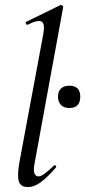

<svg xmlns="http://www.w3.org/2000/svg" viewBox="-20 -746 344 775"><path d="M260 -310Q238 -310 226 -322.5Q214 -335 214 -356Q214 -377 226 -388.5Q238 -400 260 -400Q304 -400 304 -356Q304 -310 260 -310ZM92 9Q63 9 56 -14Q49 -37 58 -89L155 -610Q162 -649 148.5 -658.5Q135 -668 91 -646Q87 -645 84.5 -651Q82 -657 86 -658L223 -725Q228 -727 232 -723Q236 -719 235 -717L120 -89Q114 -59 119 -46.5Q124 -34 135 -34Q146 -34 161.5 -46Q177 -58 197 -77Q201 -81 205 -77Q209 -73 205 -69Q173 -32 146 -11.5Q119 9 92 9Z"/></svg>

Font: Cormorant Medium
Style: Italic
Weight: 500
Italic angle: -10°
Designer: Christian Thalmann (Catharsis Fonts)
Foundry: Catharsis Fonts
Version: Version 4.000